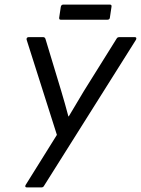

<svg xmlns="http://www.w3.org/2000/svg" viewBox="-20 -817 614 837"><path d="M97 0Q92 0 90.5 -3Q89 -6 92 -11L228 -229L96 -644Q95 -649 97.5 -652Q100 -655 104 -655H169Q175 -655 178 -648L247 -420Q255 -392 263 -365Q271 -338 278 -310H280Q297 -338 312.5 -364.5Q328 -391 345 -419L488 -648Q490 -652 493 -653.5Q496 -655 499 -655H568Q573 -655 574 -652Q575 -649 573 -644L172 -7Q170 -3 167 -1.5Q164 0 160 0ZM245 -731Q237 -731 238 -740L245 -787Q247 -797 256 -797H459Q468 -797 466 -787L459 -740Q458 -731 448 -731Z"/></svg>

Font: Sofia Sans Semi Condensed
Style: Italic
Weight: 400
Italic angle: -9°
Designer: Botio Nikoltchev, Ani Petrova
Foundry: lettersoup
Version: Version 4.101